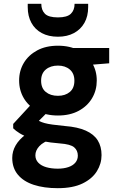

<svg xmlns="http://www.w3.org/2000/svg" viewBox="-20 -752 636 1004"><path d="M282 232Q210 232 156.5 214.5Q103 197 73.5 161.5Q44 126 44 74Q44 39 62 8Q80 -23 114.5 -48.5Q149 -74 201 -92L252 -25Q206 -10 185.5 12.5Q165 35 165 60Q165 83 180.5 99Q196 115 222.5 122.5Q249 130 282 130Q313 130 337 122Q361 114 374 98.5Q387 83 387 62Q387 35 368 18.5Q349 2 293 -2Q242 -6 202.5 -14Q163 -22 133.5 -32Q104 -42 83 -55Q62 -68 49 -81V-104L156 -220L252 -189L127 -64L166 -131Q176 -124 186.5 -118.5Q197 -113 213 -108.5Q229 -104 254.5 -100.5Q280 -97 320 -93Q386 -88 428.5 -69Q471 -50 491 -18Q511 14 511 59Q511 104 486.5 143.5Q462 183 411.5 207.5Q361 232 282 232ZM283 -148Q220 -148 174.5 -172.5Q129 -197 104.5 -238.5Q80 -280 80 -331Q80 -382 104.5 -423Q129 -464 174.5 -488.5Q220 -513 283 -513Q346 -513 391.5 -488.5Q437 -464 461.5 -423Q486 -382 486 -331Q486 -280 461.5 -238.5Q437 -197 391.5 -172.5Q346 -148 283 -148ZM283 -251Q321 -251 345 -271Q369 -291 369 -330Q369 -368 345 -388.5Q321 -409 283 -409Q244 -409 219.5 -388.5Q195 -368 195 -330Q195 -291 219.5 -271Q244 -251 283 -251ZM366 -406 344 -501H551V-421ZM283 -560Q234 -560 198.5 -579Q163 -598 144 -633Q125 -668 125 -715V-732H196Q196 -699 215 -680Q234 -661 283 -661Q331 -661 350.5 -680Q370 -699 370 -732H441V-715Q441 -667 421.5 -632.5Q402 -598 366.5 -579Q331 -560 283 -560Z"/></svg>

Font: DM Sans 17pt
Style: Bold
Weight: 700
Version: Version 4.004;gftools[0.9.30]